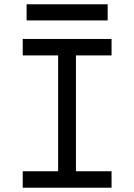

<svg xmlns="http://www.w3.org/2000/svg" viewBox="-20 -875 626 895"><path d="M85.9 0V-76.7H251V-616.7H85.9V-693.4H500V-616.7H334V-76.7H500V0ZM104 -779.8V-855H481.9V-779.8Z"/></svg>

Font: CaskaydiaMono NF SemiLight
Style: Regular
Weight: 350
Designer: Aaron Bell
Foundry: Saja Typeworks
Version: Version 2111.001; ttfautohint (v1.8.4);Nerd Fonts 3.1.1